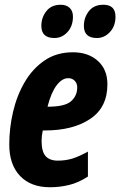

<svg xmlns="http://www.w3.org/2000/svg" viewBox="-20 -778 506 808"><path d="M190 10Q110 10 64.5 -37.5Q19 -85 19 -170Q19 -239 35 -307.5Q51 -376 84 -432.5Q117 -489 167.5 -523.5Q218 -558 287 -558Q351 -558 391.5 -522Q432 -486 432 -423Q432 -326 359.5 -277.5Q287 -229 169 -229H160Q155 -207 155 -185Q155 -140 172 -121Q189 -102 223 -102Q256 -102 284 -110.5Q312 -119 350 -140V-35Q310 -9 270.5 0.5Q231 10 190 10ZM183 -329Q253 -329 279 -352Q305 -375 305 -410Q305 -427 294.5 -438Q284 -449 267 -449Q241 -449 218 -418.5Q195 -388 180 -329ZM388 -618Q333 -618 333 -669Q333 -704 354 -731Q375 -758 415 -758Q466 -758 466 -708Q466 -668 442.5 -643Q419 -618 388 -618ZM209 -618Q154 -618 154 -669Q154 -704 175 -731Q196 -758 236 -758Q259 -758 273 -745Q287 -732 287 -708Q287 -668 264 -643Q241 -618 209 -618Z"/></svg>

Font: Noto Sans ExtraCondensed ExtraBold
Style: Italic
Weight: 800
Width: 2
Italic angle: -12°
Designer: Monotype Design Team
Foundry: Monotype Imaging Inc.
Version: Version 2.013; ttfautohint (v1.8.4.7-5d5b)